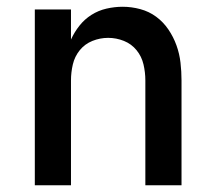

<svg xmlns="http://www.w3.org/2000/svg" viewBox="-20 -548 640 568"><path d="M83 0V-520H190V-431Q200 -453 215 -472Q230 -491 250.5 -504Q271 -517 295 -522.5Q319 -528 343 -528Q369 -528 395 -521Q421 -514 442 -498.5Q463 -483 478 -461Q493 -439 502 -414Q511 -389 514 -362.5Q517 -336 517 -310V0H410V-310Q410 -334 404.5 -357.5Q399 -381 384 -399.5Q369 -418 346.5 -427Q324 -436 300 -436Q276 -436 253.5 -427Q231 -418 216 -399.5Q201 -381 195.5 -357.5Q190 -334 190 -310V0Z"/></svg>

Font: Iosevka SS04 Semibold Extended
Style: Regular
Weight: 600
Width: 7
Monospace: yes
Designer: Belleve Invis
Foundry: Belleve Invis
Version: Version 19.0.0; ttfautohint (v1.8.4)